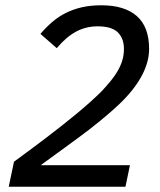

<svg xmlns="http://www.w3.org/2000/svg" viewBox="-20 -710 608 730"><path d="M13.2 0 33.2 -95.2Q61 -115.7 91.6 -138.2Q122.1 -160.6 152.8 -184.1Q183.6 -207.5 213.9 -231.4Q244.1 -255.4 272 -278.3Q299.8 -301.3 324 -323Q348.1 -344.7 367.2 -363.8Q386.2 -384.3 401.6 -403.1Q417 -421.9 428 -441.2Q439 -460.4 445.1 -480.7Q451.2 -501 451.2 -523.9Q451.2 -564 428 -586.9Q404.8 -609.9 351.1 -609.9Q306.6 -609.9 269 -589.6Q231.4 -569.3 195.8 -526.9L133.8 -581.1Q155.3 -606.4 179 -626.7Q202.6 -647 230.5 -660.9Q258.3 -674.8 291.5 -682.4Q324.7 -689.9 365.2 -689.9Q453.6 -689.9 500.2 -648.9Q546.9 -607.9 546.9 -523.9Q546.9 -496.6 538.6 -469Q530.3 -441.4 514.9 -414.6Q499.5 -387.7 478 -361.6Q456.5 -335.4 430.2 -311Q412.6 -294.4 395.5 -279.8Q378.4 -265.1 359.9 -249.8Q341.3 -234.4 319.8 -217.8Q298.3 -201.2 271.2 -181.4Q244.1 -161.6 210.7 -137.2Q177.2 -112.8 134.8 -82H474.1L457 0Z"/></svg>

Font: Clear Sans
Style: Italic
Weight: 400
Italic angle: -12°
Foundry: Intel Corporation
Version: Version 1.00